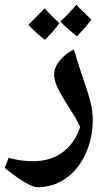

<svg xmlns="http://www.w3.org/2000/svg" viewBox="-54 -725 451 805"><path d="M102 60Q91 60 70 50Q49 40 22 21.5Q-5 3 -34 -21L-18 -63Q9 -56 34.5 -52.5Q60 -49 83 -49Q157 -49 208 -86Q259 -123 282 -193Q275 -208 266.5 -223.5Q258 -239 248 -254Q219 -299 196 -340Q173 -381 173 -413Q173 -442 196 -470.5Q219 -499 256 -518Q262 -497 270.5 -469Q279 -441 288.5 -413.5Q298 -386 305 -365Q318 -328 326.5 -292Q335 -256 335 -224Q335 -146 305 -80.5Q275 -15 222 23Q169 60 102 60ZM268 -573Q247 -590 230 -605Q213 -620 199 -635Q218 -652 234.5 -669.5Q251 -687 266 -705Q275 -695 291 -680Q307 -665 329 -643Q302 -606 268 -573ZM134 -558Q112 -575 95 -591Q78 -607 65 -621Q82 -638 99 -655.5Q116 -673 133 -690Q142 -680 157.5 -664Q173 -648 195 -628Q182 -610 167 -592.5Q152 -575 134 -558Z"/></svg>

Font: Noto Naskh Arabic UI
Style: Regular
Weight: 400
Designer: Monotype Design Team, David Williams, Mohamad Dakak and Nizar Qandah
Foundry: Monotype Imaging Inc.
Version: Version 2.014